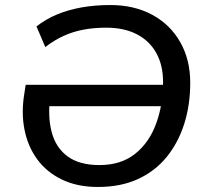

<svg xmlns="http://www.w3.org/2000/svg" viewBox="-20 -734 815 763"><path d="M369 9Q287 9 226 -20.5Q165 -50 127.5 -101.5Q90 -153 77 -220.5Q64 -288 77 -364L82 -397H654L642 -312H147L180 -353Q169 -273 185 -210.5Q201 -148 248 -113Q295 -78 375 -78Q460 -78 516 -122Q572 -166 600 -241.5Q628 -317 628 -408Q628 -475 601 -523.5Q574 -572 523.5 -598Q473 -624 402 -624Q353 -624 311 -616Q269 -608 232 -591Q195 -574 160 -547L125 -629Q162 -658 206.5 -676.5Q251 -695 304 -704.5Q357 -714 418 -714Q513 -714 584.5 -675.5Q656 -637 696 -567Q736 -497 736 -405Q736 -318 712.5 -243Q689 -168 643 -111Q597 -54 528.5 -22.5Q460 9 369 9Z"/></svg>

Font: Nunito Sans 12pt ExtraLight 12pt SemiBold
Style: Italic
Weight: 600
Italic angle: -9°
Version: Version 3.101;gftools[0.9.27]